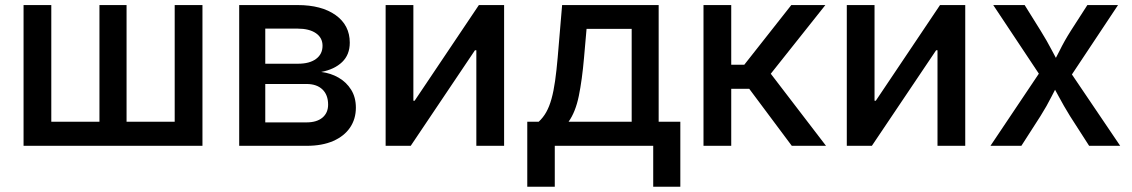

<svg xmlns="http://www.w3.org/2000/svg" viewBox="-20 -562 4364 740"><path d="M70.8 -542.5H177.7V-92.8H363.3V-542.5H467.8V-92.8H653.3V-542.5H760.3V0H70.8Z M901.9 0V-542.5H1127Q1219.2 -542.5 1273.7 -503.7Q1328.1 -464.8 1328.1 -397.5Q1328.1 -351.1 1298.6 -322.8Q1269 -294.4 1217.8 -284.7Q1254.4 -280.3 1284.7 -262.9Q1314.9 -245.6 1333.3 -216.3Q1351.6 -187 1351.6 -147Q1351.6 -103.5 1329.1 -70.3Q1306.6 -37.1 1264.2 -18.6Q1221.7 0 1162.1 0ZM1002.4 -90.3H1161.6Q1200.7 -90.3 1222.7 -108.6Q1244.6 -127 1244.6 -158.7Q1244.6 -196.3 1222.7 -217.3Q1200.7 -238.3 1161.6 -238.3H1002.4ZM1002.4 -316.4H1128.4Q1173.3 -316.4 1198.2 -335Q1223.1 -353.5 1223.1 -385.7Q1223.1 -416.5 1197.5 -434.1Q1171.9 -451.7 1127 -451.7H1002.4Z M1922.9 0H1815.9V-368.2H1810.5L1563 0H1466.3V-542.5H1573.2V-173.8H1578.1L1825.7 -542.5H1922.9Z M2012.2 157.7V-92.8H2056.2Q2073.2 -108.4 2085.2 -129.6Q2097.2 -150.9 2105.5 -180.7Q2113.8 -210.4 2119.4 -250Q2125 -289.6 2129.4 -340.3L2146.5 -542.5H2518.6V-92.8H2602.1V157.7H2497.6V0H2118.2V157.7ZM2171.4 -92.8H2414.6V-450.7H2240.7L2231 -340.3Q2223.6 -254.4 2210.9 -192.4Q2198.2 -130.4 2171.4 -92.8Z M2691.4 0V-542.5H2798.3V-312.5H2848.6L3029.8 -542.5H3161.1L2950.7 -277.8L3163.6 0H3031.7L2867.7 -219.7H2798.3V0Z M3700.2 0H3593.3V-368.2H3587.9L3340.3 0H3243.7V-542.5H3350.6V-173.8H3355.5L3603 -542.5H3700.2Z M3797.4 0 4011.2 -318.8 4010.7 -237.8 3808.1 -542.5H3929.2L3990.7 -443.8Q4015.6 -403.8 4034.7 -366.9Q4053.7 -330.1 4073.7 -295.9H4025.4Q4045.9 -330.1 4064 -366.9Q4082 -403.8 4107.4 -443.8L4170.9 -542.5H4289.1L4085 -235.4V-314L4297.4 0H4177.7L4104 -114.7Q4079.6 -154.3 4060.5 -190.2Q4041.5 -226.1 4021.5 -259.3H4070.3Q4050.8 -226.1 4033 -190.2Q4015.1 -154.3 3990.2 -114.7L3916.5 0Z"/></svg>

Font: Inter 16pt Medium
Style: Regular
Weight: 500
Version: Version 4.001;git-66647c0bb